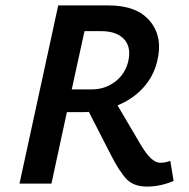

<svg xmlns="http://www.w3.org/2000/svg" viewBox="-20 -678 699 709"><path d="M609 -84 621 -10Q573 11 523 11Q474 11 447.5 -16.5Q421 -44 389 -107L308 -265Q302 -264 289 -264H227L170 0H52L195 -658H381Q487 -658 535 -598.5Q583 -539 560 -450Q546 -394 507.5 -352.5Q469 -311 414 -289L500 -143Q539 -77 571 -77Q591 -77 609 -84ZM245 -348H320Q367 -348 404 -375.5Q441 -403 453 -449Q466 -503 438.5 -533Q411 -563 353 -563H292Z"/></svg>

Font: EauTest
Style: Bold Italic
Weight: 700
Italic angle: -12°
Designer: Christian Thalmann (Catharsis Fonts)
Version: Version 0.001;PS 000.001;hotconv 1.0.88;makeotf.lib2.5.64775